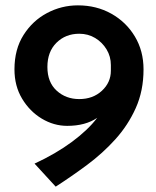

<svg xmlns="http://www.w3.org/2000/svg" viewBox="-20 -682 581 717"><path d="M231 -212Q181 -212 136 -239Q91 -266 62.5 -313.5Q34 -361 34 -423Q34 -498 68 -551.5Q102 -605 156 -633.5Q210 -662 271 -662Q340 -662 395.5 -631Q451 -600 483.5 -546Q516 -492 516 -423Q516 -343 487 -278.5Q458 -214 410.5 -161.5Q363 -109 305 -66Q247 -23 188 15L109 -71Q189 -108 249 -152.5Q309 -197 343 -242Q299 -212 231 -212ZM276 -312Q327 -312 360.5 -343Q394 -374 394 -418V-439Q394 -471 378 -497.5Q362 -524 335.5 -540Q309 -556 276 -556Q225 -556 191 -522.5Q157 -489 157 -432Q157 -375 191.5 -343.5Q226 -312 276 -312Z"/></svg>

Font: Reem Kufi Medium
Style: Regular
Weight: 500
Designer: Khaled Hosny
Version: Version 1.001